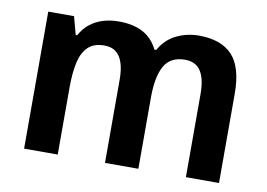

<svg xmlns="http://www.w3.org/2000/svg" viewBox="-64 -650 1041 748"><g transform="rotate(10 456.5 -276.0)"><path d="M667 -552Q755 -552 799 -505Q843 -458 843 -353V0H712V-329Q712 -389 692 -419.5Q672 -450 630 -450Q572 -450 548 -407Q524 -364 524 -282V0H392V-329Q392 -369 383 -396Q374 -423 356.5 -436.5Q339 -450 310 -450Q270 -450 247 -428.5Q224 -407 214.5 -366Q205 -325 205 -265V0H72V-542H174L193 -471H199Q214 -499 237 -517Q260 -535 288.5 -543.5Q317 -552 350 -552Q407 -552 445.5 -531.5Q484 -511 505 -468H512Q537 -512 578.5 -532Q620 -552 667 -552Z"/></g></svg>

Font: Noto Sans Display SemiBold
Style: Regular
Weight: 600
Designer: Monotype Design Team
Foundry: Monotype Imaging Inc.
Version: Version 2.003